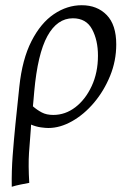

<svg xmlns="http://www.w3.org/2000/svg" viewBox="-20 -475 505 735"><path d="M293 -455Q352 -455 388.5 -417.5Q425 -380 425 -305Q425 -242 401.5 -184.5Q378 -127 340 -82Q302 -37 256 -11Q210 15 165 15Q154 15 136 12.5Q118 10 99 2Q99 11 98 19Q94 65 91 111Q88 157 92 225Q76 228 58.5 231.5Q41 235 25 240Q24 180 28.5 120.5Q33 61 39 1L54 -143Q65 -248 100.5 -317.5Q136 -387 186.5 -421Q237 -455 293 -455ZM111 -124Q110 -109 108.5 -95Q107 -81 106 -68Q122 -54 140 -44.5Q158 -35 184 -35Q230 -35 268.5 -64.5Q307 -94 331 -145.5Q355 -197 355 -262Q355 -321 332.5 -363Q310 -405 259 -405Q199 -405 161.5 -337Q124 -269 111 -124Z"/></svg>

Font: Bona Nova
Style: Italic
Weight: 400
Italic angle: -4°
Designer: Mateusz Machalski
Foundry: Capitalics
Version: Version 4.001; ttfautohint (v1.8.3)